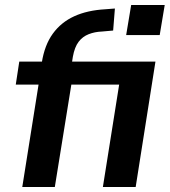

<svg xmlns="http://www.w3.org/2000/svg" viewBox="-20 -747 678 767"><path d="M69 0 134 -409H43L57 -501H184L142 -467L147 -497Q158 -567 191 -612.5Q224 -658 276.5 -682Q329 -706 401 -710L439 -713L432 -625L387 -621Q359 -620 334.5 -610.5Q310 -601 294 -580Q278 -559 271 -520L264 -475L241 -501H601L522 0H391L456 -409H265L199 0ZM484 -607 504 -727H638L618 -607Z"/></svg>

Font: Nunito Sans 7pt SemiCondensed
Style: Bold Italic
Weight: 700
Width: 4
Italic angle: -9°
Designer: Vernon Adams
Foundry: Vernon Adams
Version: Version 3.101;gftools[0.9.27]